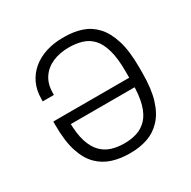

<svg xmlns="http://www.w3.org/2000/svg" viewBox="-157 -850 1010 1014"><g transform="rotate(-30 348.0 -343.0)"><path d="M351 10Q297 10 249 -5Q201 -20 164.5 -56Q128 -92 107.5 -155Q87 -218 87 -315V-338H160V-298Q160 -222 175.5 -173.5Q191 -125 218 -98Q245 -71 280 -60.5Q315 -50 355 -50Q397 -50 432 -61Q467 -72 494 -100Q521 -128 535.5 -178.5Q550 -229 550 -307V-376Q550 -456 535.5 -507Q521 -558 495 -586Q469 -614 432.5 -625Q396 -636 353 -636Q298 -636 254.5 -617.5Q211 -599 185.5 -561.5Q160 -524 160 -467V-458H92V-471Q92 -525 111.5 -566.5Q131 -608 166 -637Q201 -666 248 -681Q295 -696 348 -696H361Q418 -696 465.5 -680Q513 -664 548 -626Q583 -588 603 -523.5Q623 -459 623 -360V-326Q623 -228 603 -163.5Q583 -99 546.5 -60.5Q510 -22 462.5 -6Q415 10 360 10ZM105 -280V-338H590V-280Z"/></g></svg>

Font: Chivo ExtraLight
Style: Regular
Weight: 250
Designer: Hector Gatti
Foundry: Omnibus-Type
Version: Version 2.002